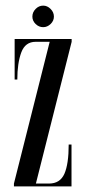

<svg xmlns="http://www.w3.org/2000/svg" viewBox="-20 -662 309 682"><path d="M29.5 0V-10L156.5 -513.5H106.5Q69.5 -513.5 55.5 -475.5Q41.5 -437.5 41.5 -379.5H32V-523.5H234.5V-513.5L107.5 -10H154Q193.5 -10 208.8 -44.8Q224 -79.5 224 -148.5H234V0ZM133.5 -565.5Q118 -565.5 106.5 -576.8Q95 -588 95 -603Q95 -618.5 106.5 -630.2Q118 -642 133.5 -642Q148 -642 159.8 -630.2Q171.5 -618.5 171.5 -603Q171.5 -588 159.8 -576.8Q148 -565.5 133.5 -565.5Z"/></svg>

Font: Imbue 100pt
Style: Regular
Weight: 400
Designer: Tyler Finck
Foundry: Etcetera Type Company
Version: Version 1.102; ttfautohint (v1.8.3)